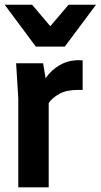

<svg xmlns="http://www.w3.org/2000/svg" viewBox="-20 -800 430 820"><path d="M317.9 -543Q321.3 -543 326.7 -542.5Q332 -542 333 -542V-416H311Q264.2 -416 233.6 -399.2Q203.1 -382.3 188 -359.9V0H58.1V-379.9L48.8 -529.8H164.1L174.8 -465.8Q198.7 -501 235.1 -522Q271.5 -543 317.9 -543ZM0 -779.8H117.2L194.8 -688L272.9 -779.8H390.1L256.8 -601.1H132.8Z"/></svg>

Font: Cooper Hewitt
Style: Semibold
Weight: 709
Designer: Village Type and Design LLC
Foundry: Cooper Hewitt Smithsonian Design Museum
Version: 1.000